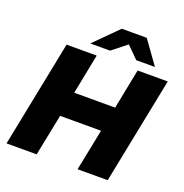

<svg xmlns="http://www.w3.org/2000/svg" viewBox="-156 -1048 1134 1186"><g transform="rotate(20 410.5 -454.5)"><path d="M623 -700H821L681 0H483L538 -273H269L214 0H16L156 -700H354L302 -437H571ZM291 -757 443 -909H607L716 -757H593L517 -833L421 -757Z"/></g></svg>

Font: Montserrat ExtraBold
Style: Italic
Weight: 800
Italic angle: -11.3°
Designer: Julieta Ulanovsky
Foundry: Julieta Ulanovsky
Version: Version 9.000; ttfautohint (v1.8.4.7-5d5b)